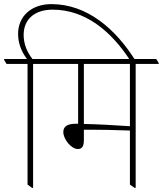

<svg xmlns="http://www.w3.org/2000/svg" viewBox="-42 -909 792 934"><path d="M114 5H119V-598H231V-603L219 -622H116C89 -656 73 -696 73 -739C73 -815 126 -862 214 -862C372 -862 498 -759 592 -614H617C521 -768 382 -889 208 -889C112 -889 46 -831 46 -744C46 -700 61 -660 89 -622H-22V-617L-10 -598H92V-11Z M337 -184C359 -184 366 -200 366 -228V-278C377 -278 390 -278 399 -278C436 -278 520 -277 590 -274V-11L613 5H618V-598H730V-603L718 -622H192V-617L204 -598H338V-307C335 -307 331 -307 327 -307C285 -307 266 -293 266 -267C266 -231 305 -184 337 -184ZM366 -306V-598H590V-295C516 -300 429 -305 366 -306Z"/></svg>

Font: Noto Serif Devanagari SemiCondensed Thin
Style: Regular
Weight: 100
Width: 4
Designer: Universal Thirst, Indian Type Foundry and the Monotype Design Team
Foundry: Monotype Imaging Inc.
Version: Version 2.004